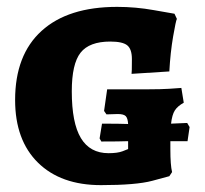

<svg xmlns="http://www.w3.org/2000/svg" viewBox="-20 -531 596 559"><path d="M476 -120V-97Q476 -50 481 -30L473 -18Q470 -17 423 -4.5Q376 8 274 8Q157 8 90.5 -57.5Q24 -123 24 -240Q24 -371 101 -441Q178 -511 321 -511Q375 -511 428 -501.5Q481 -492 488 -491L495 -476Q492 -471 484 -424.5Q476 -378 473 -323L363 -316Q364 -318 364 -359Q364 -388 350.5 -399Q337 -410 301 -410Q240 -410 214.5 -377.5Q189 -345 189 -265Q189 -173 215.5 -129Q242 -85 296 -85Q322 -85 336.5 -90.5Q351 -96 353 -97V-120Q328 -119 275 -119L270 -128L277 -171Q328 -171 353 -170Q352 -187 346 -193Q340 -199 323 -199L290 -198L283 -208L292 -271H415Q447 -271 472 -272.5Q497 -274 508 -275L515 -232Q497 -222 489 -209.5Q481 -197 478 -171L525 -173L532 -161L526 -120Z"/></svg>

Font: Alegreya SC ExtraBold
Style: Regular
Weight: 800
Designer: Juan Pablo del Peral
Foundry: Huerta Tipografica
Version: Version 2.007; ttfautohint (v1.6)